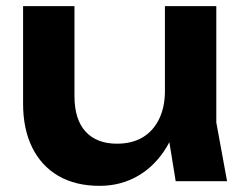

<svg xmlns="http://www.w3.org/2000/svg" viewBox="-20 -589 794 624"><path d="M304 15Q225 15 169.5 -17.5Q114 -50 84.5 -110Q55 -170 55 -252V-569H222V-277Q222 -201 258 -161.5Q294 -122 360 -122Q409 -122 443.5 -142.5Q478 -163 497 -202Q516 -241 516 -293L570 -264Q560 -176 523 -113.5Q486 -51 429.5 -18Q373 15 304 15ZM551 0 516 -216V-569H683V-191L718 0Z"/></svg>

Font: Unbounded Medium
Style: Regular
Weight: 500
Designer: Luke Prowse, Jean-Baptiste Morizot, Fátima Lázaro, Florian Runge
Foundry: NaN
Version: Version 1.700